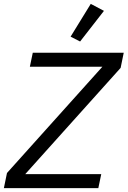

<svg xmlns="http://www.w3.org/2000/svg" viewBox="-35 -970 658 990"><path d="M501 -914 433 -950 329 -781 378 -756ZM487 -72H95L587 -620L603 -698H134L119 -626H493L1 -78L-15 0H472Z"/></svg>

Font: LVC Sans
Style: Italic
Weight: 400
Italic angle: -11.31°
Designer: Mike Abbink, Paul van der Laan, Pieter van Rosmalen
Foundry: Bold Monday
Version: Version 3.0